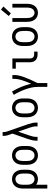

<svg xmlns="http://www.w3.org/2000/svg" viewBox="1492 -2302 1015 4040"><g transform="rotate(-90 2000.0 -282.5)"><path d="M52 205V-310Q52 -353 63 -394.5Q74 -436 100.5 -470Q127 -504 167 -521Q207 -538 250 -538Q293 -538 333 -521Q373 -504 399.5 -470Q426 -436 437 -394.5Q448 -353 448 -310V-220Q448 -177 437 -135.5Q426 -94 399.5 -60Q373 -26 333 -9Q293 8 250 8Q207 8 167 -9Q148 -17 132 -29V205ZM250 -64Q278 -64 302.5 -77.5Q327 -91 342 -114.5Q357 -138 362.5 -165Q368 -192 368 -220V-310Q368 -338 362.5 -365Q357 -392 342 -415.5Q327 -439 302.5 -452.5Q278 -466 250 -466Q222 -466 197.5 -452.5Q173 -439 158 -415.5Q143 -392 137.5 -365Q132 -338 132 -310V-220Q132 -192 137.5 -165Q143 -138 158 -114.5Q173 -91 197.5 -77.5Q222 -64 250 -64ZM52 -215V-219Z M750 8Q707 8 667 -9Q627 -26 600.5 -60Q574 -94 563 -135.5Q552 -177 552 -220V-310Q552 -353 563 -394.5Q574 -436 600.5 -470Q627 -504 667 -521Q707 -538 750 -538Q793 -538 833 -521Q873 -504 899.5 -470Q926 -436 937 -394.5Q948 -353 948 -310V-220Q948 -177 937 -135.5Q926 -94 899.5 -60Q873 -26 833 -9Q793 8 750 8ZM750 -64Q778 -64 802.5 -77.5Q827 -91 842 -114.5Q857 -138 862.5 -165Q868 -192 868 -220V-310Q868 -338 862.5 -365Q857 -392 842 -415.5Q827 -439 802.5 -452.5Q778 -466 750 -466Q722 -466 697.5 -452.5Q673 -439 658 -415.5Q643 -392 637.5 -365Q632 -338 632 -310V-220Q632 -192 637.5 -165Q643 -138 658 -114.5Q673 -91 697.5 -77.5Q722 -64 750 -64Z M1060 0V-37Q1060 -102 1094 -201L1208 -529L1172 -633Q1160 -668 1160 -728V-735H1240V-728Q1240 -679 1248 -657L1406 -201Q1440 -102 1440 -37V0H1360V-37Q1360 -91 1330 -177L1250 -408L1170 -177Q1140 -91 1140 -37V0Z M1750 8Q1707 8 1667 -9Q1627 -26 1600.5 -60Q1574 -94 1563 -135.5Q1552 -177 1552 -220V-310Q1552 -353 1563 -394.5Q1574 -436 1600.5 -470Q1627 -504 1667 -521Q1707 -538 1750 -538Q1793 -538 1833 -521Q1873 -504 1899.5 -470Q1926 -436 1937 -394.5Q1948 -353 1948 -310V-220Q1948 -177 1937 -135.5Q1926 -94 1899.5 -60Q1873 -26 1833 -9Q1793 8 1750 8ZM1750 -64Q1778 -64 1802.5 -77.5Q1827 -91 1842 -114.5Q1857 -138 1862.5 -165Q1868 -192 1868 -220V-310Q1868 -338 1862.5 -365Q1857 -392 1842 -415.5Q1827 -439 1802.5 -452.5Q1778 -466 1750 -466Q1722 -466 1697.5 -452.5Q1673 -439 1658 -415.5Q1643 -392 1637.5 -365Q1632 -338 1632 -310V-220Q1632 -192 1637.5 -165Q1643 -138 1658 -114.5Q1673 -91 1697.5 -77.5Q1722 -64 1750 -64Z M2191 205V0Q2191 -67 2176 -132Q2161 -197 2138.5 -259.5Q2116 -322 2087.5 -382.5Q2059 -443 2024 -500L2092 -538Q2130 -477 2160.5 -412Q2191 -347 2215 -279.5Q2239 -212 2255 -142L2257 -135Q2360 -365 2360 -477V-530H2440V-477Q2440 -332 2271 0V205Z M2869 0Q2838 0 2807.5 -9.5Q2777 -19 2754 -41Q2731 -63 2720.5 -93.5Q2710 -124 2710 -155V-458H2575V-530H2790V-155Q2790 -133 2799 -113Q2808 -93 2827.5 -82.5Q2847 -72 2869 -72H2934V0Z M3250 8Q3207 8 3167 -9Q3127 -26 3100.5 -60Q3074 -94 3063 -135.5Q3052 -177 3052 -220V-310Q3052 -353 3063 -394.5Q3074 -436 3100.5 -470Q3127 -504 3167 -521Q3207 -538 3250 -538Q3293 -538 3333 -521Q3373 -504 3399.5 -470Q3426 -436 3437 -394.5Q3448 -353 3448 -310V-220Q3448 -177 3437 -135.5Q3426 -94 3399.5 -60Q3373 -26 3333 -9Q3293 8 3250 8ZM3250 -64Q3278 -64 3302.5 -77.5Q3327 -91 3342 -114.5Q3357 -138 3362.5 -165Q3368 -192 3368 -220V-310Q3368 -338 3362.5 -365Q3357 -392 3342 -415.5Q3327 -439 3302.5 -452.5Q3278 -466 3250 -466Q3222 -466 3197.5 -452.5Q3173 -439 3158 -415.5Q3143 -392 3137.5 -365Q3132 -338 3132 -310V-220Q3132 -192 3137.5 -165Q3143 -138 3158 -114.5Q3173 -91 3197.5 -77.5Q3222 -64 3250 -64Z M3738 -563 3683 -606 3817 -770 3883 -718ZM3750 8Q3708 8 3669 -9.5Q3630 -27 3605 -61.5Q3580 -96 3570 -137Q3560 -178 3560 -220V-530H3640V-220Q3640 -193 3645 -166.5Q3650 -140 3663 -116.5Q3676 -93 3699.5 -78.5Q3723 -64 3750 -64Q3777 -64 3800.5 -78.5Q3824 -93 3837 -116.5Q3850 -140 3855 -166.5Q3860 -193 3860 -220V-530H3940V-220Q3940 -178 3930 -137Q3920 -96 3895 -61.5Q3870 -27 3831 -9.5Q3792 8 3750 8Z"/></g></svg>

Font: Iosevka SS01
Style: Regular
Weight: 400
Monospace: yes
Designer: Belleve Invis
Foundry: Belleve Invis
Version: 2.3.3; ttfautohint (v1.8.3)